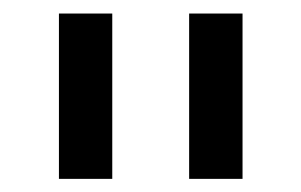

<svg xmlns="http://www.w3.org/2000/svg" viewBox="-20 -699 452 288"><path d="M263.7 -678.7V-430.7H343.8V-678.7ZM68.4 -678.7V-430.7H148.4V-678.7Z"/></svg>

Font: Sen-gleads
Style: Bold
Weight: 700
Designer: Kosal Sen, Philatype
Foundry: Philatype
Version: Version 1.004; ttfautohint (v1.8.3)